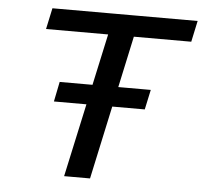

<svg xmlns="http://www.w3.org/2000/svg" viewBox="-49 -709 804 760"><g transform="rotate(5 353.0 -329.0)"><path d="M233 0 376 -658H478L336 0ZM111 -574 129 -658H706L688 -574ZM167 -291 183 -370H545L528 -291Z"/></g></svg>

Font: Ysabeau SemiBold
Style: Italic
Weight: 600
Italic angle: -12°
Designer: Christian Thalmann (Catharsis Fonts)
Version: Version 2.002